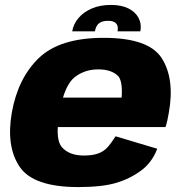

<svg xmlns="http://www.w3.org/2000/svg" viewBox="-20 -753 738 779"><path d="M297.5 6Q393 6 449.5 -10.5Q505 -26.5 550.5 -59.5Q596 -92 618 -149.5L449 -200Q432.5 -174 416.5 -155.5Q399.5 -137.5 377.5 -130Q355 -122 320 -122Q261.5 -122 232 -155Q211 -177.5 214.5 -237.5H651.5Q660 -263.5 665 -296Q689.5 -433 636.5 -516.5Q584 -599.5 400.5 -599.5Q222.5 -599.5 137.5 -517.5Q53 -436 28 -296.5Q4 -158 60 -76Q115.5 6 297.5 6ZM235.5 -357Q253.5 -415.5 281.5 -438.5Q322.5 -471.5 378 -471.5Q435 -471.5 461.5 -442Q478 -418.5 473.5 -357ZM430 -733Q386.5 -733 353 -718.8Q319.5 -704.5 298.8 -680.2Q278 -656 273 -626H365Q367.5 -640 373.8 -649.5Q380 -659 390.8 -663.8Q401.5 -668.5 418.5 -668.5Q434 -668.5 443.2 -663.8Q452.5 -659 456 -649.8Q459.5 -640.5 457 -626H549.5Q555 -656 542.2 -680.2Q529.5 -704.5 501 -718.8Q472.5 -733 430 -733Z"/></svg>

Font: Anybody Thin ExtraBold
Style: Italic
Weight: 800
Italic angle: -10°
Version: Version 1.113;gftools[0.9.25]